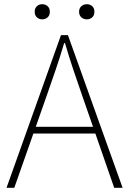

<svg xmlns="http://www.w3.org/2000/svg" viewBox="-20 -893 614 913"><path d="M11 0 270 -726H303L563 0H523L372 -435Q349 -501 329 -560.5Q309 -620 289 -688H285Q265 -620 244.5 -560.5Q224 -501 201 -435L48 0ZM123 -258V-290H447V-258ZM180 -801Q166 -801 155.5 -810.5Q145 -820 145 -837Q145 -854 155.5 -863.5Q166 -873 180 -873Q196 -873 206.5 -863.5Q217 -854 217 -837Q217 -820 206.5 -810.5Q196 -801 180 -801ZM393 -801Q378 -801 367 -810.5Q356 -820 356 -837Q356 -854 367 -863.5Q378 -873 393 -873Q408 -873 418.5 -863.5Q429 -854 429 -837Q429 -820 418.5 -810.5Q408 -801 393 -801Z"/></svg>

Font: Noto Sans TC
Style: Regular
Weight: 100
Designer: Ryoko NISHIZUKA 西塚涼子 (kana, bopomofo & ideographs); Paul D. Hunt (Latin, Greek & Cyrillic); Sandoll Communications 산돌커뮤니
Foundry: Adobe
Version: Version 2.004;hotconv 1.0.118;makeotfexe 2.5.65603